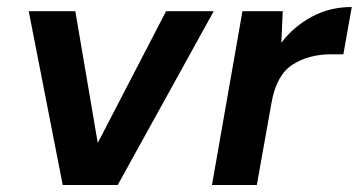

<svg xmlns="http://www.w3.org/2000/svg" viewBox="-20 -528 1024 548"><path d="M159 0 62 -496H195L259 -120L454 -496H590L316 0Z M585 0 672 -496H787L783 -406Q818 -452 869.5 -480Q921 -508 984 -508L960 -373H925Q861 -373 815 -343.5Q769 -314 755 -235L713 0Z"/></svg>

Font: DeepMind Sans
Style: Bold Italic
Weight: 700
Italic angle: -10°
Designer: Jonny Pinhorn / Modifications: Colophon Foundry
Foundry: Colophon Foundry
Version: Version 1.002; ttfautohint (v1.8.2)